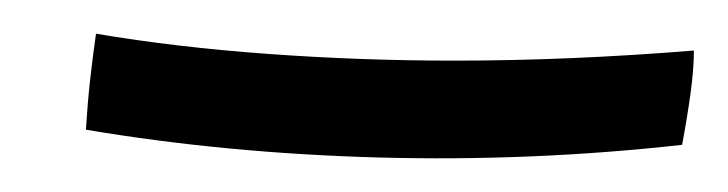

<svg xmlns="http://www.w3.org/2000/svg" viewBox="-20 15 432 114"><path d="M385 101Q295 111 204.5 108.5Q114 106 31 92Q32 76 33.5 62.5Q35 49 37 35Q84 43 139 47Q194 51 250 51Q284 51 319.5 49.5Q355 48 392 45Q392 56 390 70.5Q388 85 385 101Z"/></svg>

Font: Atma
Style: Regular
Weight: 400
Designer: Gregori Vincens, Jeremie Hornus, Riccardo Olocco, Yoann Minet.
Foundry: black foundry
Version: Version 1.102;PS 1.100;hotconv 1.0.86;makeotf.lib2.5.63406